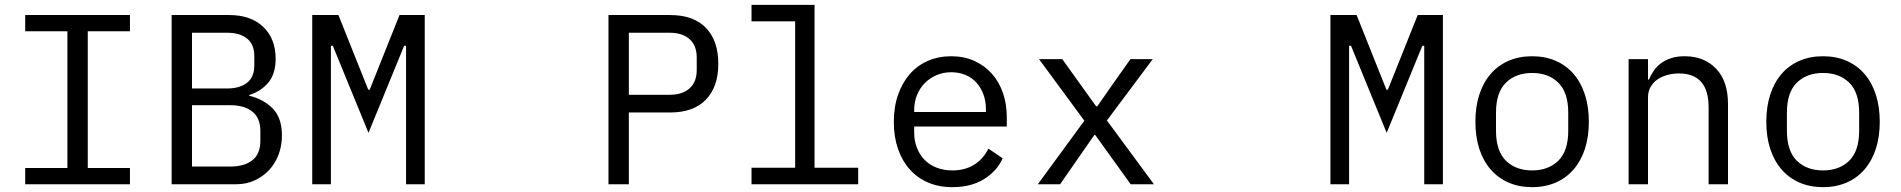

<svg xmlns="http://www.w3.org/2000/svg" viewBox="-20 -760 7840 792"><path d="M84 0V-67H258V-631H84V-698H516V-631H342V-67H516V0Z M688 -698H925Q1015 -698 1066 -649Q1117 -600 1117 -518Q1117 -455 1086.5 -419Q1056 -383 1008 -368V-365Q1067 -351 1105 -312.5Q1143 -274 1143 -201Q1143 -159 1129 -122Q1115 -85 1089.5 -58Q1064 -31 1029.5 -15.5Q995 0 955 0H688ZM930 -73Q988 -73 1021 -99Q1054 -125 1054 -179V-220Q1054 -273 1021 -299.5Q988 -326 930 -326H772V-73ZM916 -395Q969 -395 999 -418.5Q1029 -442 1029 -490V-529Q1029 -577 999 -601Q969 -625 916 -625H772V-395Z M1655 -350V-571H1647L1500 -212L1353 -571H1345V-350V0H1268V-698H1376L1499 -390H1505L1628 -698H1732V0H1655Z M2490 0V-698H2744Q2841 -698 2892 -645Q2943 -592 2943 -497Q2943 -402 2892 -349Q2841 -296 2744 -296H2574V0ZM2574 -369H2742Q2795 -369 2824.5 -395.5Q2854 -422 2854 -471V-523Q2854 -572 2824.5 -598.5Q2795 -625 2742 -625H2574Z M3080 -68H3260V-672H3080V-740H3340V-68H3520V0H3080Z M3909 12Q3853 12 3808.5 -7Q3764 -26 3732.5 -61.5Q3701 -97 3684 -146.5Q3667 -196 3667 -257Q3667 -319 3684.5 -369Q3702 -419 3733 -454.5Q3764 -490 3807.5 -509Q3851 -528 3904 -528Q3956 -528 3998.5 -509Q4041 -490 4071 -456.5Q4101 -423 4117 -377Q4133 -331 4133 -276V-238H3751V-214Q3751 -180 3762 -151Q3773 -122 3793.5 -101Q3814 -80 3843.5 -68.5Q3873 -57 3909 -57Q3961 -57 3999 -81Q4037 -105 4057 -147L4116 -107Q4093 -55 4039.5 -21.5Q3986 12 3909 12ZM3904 -462Q3871 -462 3843 -450Q3815 -438 3794.5 -417Q3774 -396 3762.5 -367.5Q3751 -339 3751 -305V-298H4047V-309Q4047 -343 4036.5 -371Q4026 -399 4007.5 -419.5Q3989 -440 3962.5 -451Q3936 -462 3904 -462Z M4261 0 4453 -262 4266 -516H4362L4440 -407L4502 -321H4506L4566 -407L4643 -516H4735L4546 -263L4740 0H4644L4557 -121L4498 -203H4494L4437 -121L4353 0Z M5855 -350V-571H5847L5700 -212L5553 -571H5545V-350V0H5468V-698H5576L5699 -390H5705L5828 -698H5932V0H5855Z M6300 12Q6246 12 6202.5 -7Q6159 -26 6128.5 -61.5Q6098 -97 6082 -146.5Q6066 -196 6066 -258Q6066 -319 6082 -369Q6098 -419 6128.5 -454.5Q6159 -490 6202.5 -509Q6246 -528 6300 -528Q6354 -528 6397.5 -509Q6441 -490 6471.5 -454.5Q6502 -419 6518 -369Q6534 -319 6534 -258Q6534 -196 6518 -146.5Q6502 -97 6471.5 -61.5Q6441 -26 6397.5 -7Q6354 12 6300 12ZM6300 -57Q6367 -57 6408 -97Q6449 -137 6449 -221V-295Q6449 -379 6408 -419Q6367 -459 6300 -459Q6233 -459 6192 -419Q6151 -379 6151 -295V-221Q6151 -137 6192 -97Q6233 -57 6300 -57Z M6698 0V-516H6778V-432H6782Q6790 -451 6802 -468.5Q6814 -486 6831.5 -499Q6849 -512 6873 -520Q6897 -528 6929 -528Q7010 -528 7059 -476.5Q7108 -425 7108 -331V0H7028V-317Q7028 -388 6997 -422.5Q6966 -457 6906 -457Q6882 -457 6859 -451Q6836 -445 6818 -433Q6800 -421 6789 -402Q6778 -383 6778 -358V0Z M7500 12Q7446 12 7402.5 -7Q7359 -26 7328.5 -61.5Q7298 -97 7282 -146.5Q7266 -196 7266 -258Q7266 -319 7282 -369Q7298 -419 7328.5 -454.5Q7359 -490 7402.5 -509Q7446 -528 7500 -528Q7554 -528 7597.5 -509Q7641 -490 7671.5 -454.5Q7702 -419 7718 -369Q7734 -319 7734 -258Q7734 -196 7718 -146.5Q7702 -97 7671.5 -61.5Q7641 -26 7597.5 -7Q7554 12 7500 12ZM7500 -57Q7567 -57 7608 -97Q7649 -137 7649 -221V-295Q7649 -379 7608 -419Q7567 -459 7500 -459Q7433 -459 7392 -419Q7351 -379 7351 -295V-221Q7351 -137 7392 -97Q7433 -57 7500 -57Z"/></svg>

Font: IBM Plex Mono
Style: Regular
Weight: 400
Monospace: yes
Designer: Mike Abbink, Paul van der Laan, Pieter van Rosmalen
Foundry: Bold Monday
Version: Version 2.3